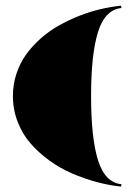

<svg xmlns="http://www.w3.org/2000/svg" viewBox="-20 -571 460 687"><path d="M414.8 88.3 413 96.6Q370.2 92.2 326.3 80.4Q282.3 68.6 238.6 49.8Q194.9 31 156.9 3.5Q118.9 -24 89.6 -57.5Q60.3 -90.9 43.3 -134.8Q26.2 -178.8 26.2 -227.3Q26.2 -269.2 38.9 -307.5Q51.6 -345.7 73.6 -376.3Q95.7 -406.9 125.9 -433.6Q156 -460.2 190.6 -479.7Q225.1 -499.1 263.3 -514.2Q301.6 -529.3 338.9 -538Q376.3 -546.8 413 -550.7L414.8 -542.4Q355.8 -536.3 330.9 -457.2Q305.9 -378.1 305.9 -227.3Q305.9 -76.5 330.9 2.8Q355.8 82.2 414.8 88.3Z"/></svg>

Font: FoglihtenBlackPcs
Style: BlackPcs
Weight: 900
Version: Version 0.75